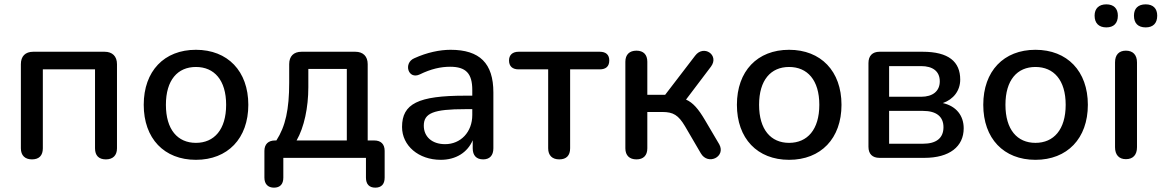

<svg xmlns="http://www.w3.org/2000/svg" viewBox="-20 -726 5342 883"><path d="M127 7C160 7 177 -11 177 -44V-407H417V-44C417 -11 434 7 467 7C499 7 518 -11 518 -44V-431C518 -467 497 -488 461 -488H133C96 -488 76 -467 76 -431V-44C76 -11 95 7 127 7Z M881 9C1027 9 1122 -89 1122 -244C1122 -399 1027 -497 881 -497C735 -497 641 -399 641 -244C641 -89 735 9 881 9ZM881 -69C797 -69 743 -130 743 -244C743 -358 797 -418 881 -418C965 -418 1020 -358 1020 -244C1020 -130 965 -69 881 -69Z M1240 137C1268 137 1283 121 1283 91V0H1663V91C1663 121 1678 137 1706 137C1734 137 1749 121 1749 91V-32C1749 -63 1732 -80 1701 -80H1671V-431C1671 -467 1650 -488 1614 -488H1367C1330 -488 1310 -467 1310 -431V-346C1310 -223 1293 -145 1251 -80H1245C1214 -80 1196 -63 1196 -32V91C1196 121 1213 137 1240 137ZM1344 -80C1379 -141 1398 -232 1398 -325V-409H1575V-80Z M2007 9C2077 9 2130 -25 2154 -81V-44C2154 -11 2171 7 2202 7C2232 7 2249 -11 2249 -44V-301C2249 -435 2186 -497 2052 -497C2003 -497 1944 -485 1885 -458C1834 -436 1857 -358 1911 -384C1962 -409 2007 -419 2050 -419C2123 -419 2152 -388 2152 -312V-286H2119C1903 -286 1829 -249 1829 -142C1829 -56 1905 9 2007 9ZM2027 -63C1966 -63 1929 -98 1929 -148C1929 -206 1974 -224 2120 -224H2152V-197C2152 -119 2099 -63 2027 -63Z M2552 7C2585 7 2602 -11 2602 -44V-407H2738C2767 -407 2782 -421 2782 -448C2782 -474 2767 -488 2738 -488H2365C2337 -488 2321 -473 2321 -448C2321 -421 2337 -407 2365 -407H2501V-44C2501 -11 2520 7 2552 7Z M2907 7C2939 7 2957 -11 2957 -44V-211H3026C3077 -211 3100 -196 3130 -146L3203 -21C3236 36 3319 -5 3288 -62L3222 -174C3192 -225 3167 -254 3135 -268L3250 -420C3289 -473 3216 -522 3177 -470L3039 -290H2957V-442C2957 -475 2939 -493 2907 -493C2875 -493 2856 -475 2856 -442V-44C2856 -11 2875 7 2907 7Z M3609 9C3755 9 3850 -89 3850 -244C3850 -399 3755 -497 3609 -497C3463 -497 3369 -399 3369 -244C3369 -89 3463 9 3609 9ZM3609 -69C3525 -69 3471 -130 3471 -244C3471 -358 3525 -418 3609 -418C3693 -418 3748 -358 3748 -244C3748 -130 3693 -69 3609 -69Z M4231 0C4347 0 4412 -52 4412 -136C4412 -194 4378 -238 4316 -252C4365 -269 4396 -309 4396 -360C4396 -442 4343 -488 4223 -488H4025C3992 -488 3974 -469 3974 -436V-51C3974 -18 3992 0 4025 0ZM4069 -422H4216C4270 -422 4302 -398 4302 -352C4302 -307 4270 -281 4216 -281H4069ZM4069 -216H4225C4286 -216 4319 -190 4319 -141C4319 -91 4286 -65 4225 -65H4069Z M4742 9C4888 9 4983 -89 4983 -244C4983 -399 4888 -497 4742 -497C4596 -497 4502 -399 4502 -244C4502 -89 4596 9 4742 9ZM4742 -69C4658 -69 4604 -130 4604 -244C4604 -358 4658 -418 4742 -418C4826 -418 4881 -358 4881 -244C4881 -130 4826 -69 4742 -69Z M5249 -600C5283 -600 5302 -619 5302 -654C5302 -687 5283 -706 5249 -706C5214 -706 5195 -687 5195 -654C5195 -619 5214 -600 5249 -600ZM5068 -600C5102 -600 5121 -619 5121 -654C5121 -687 5102 -706 5068 -706C5034 -706 5014 -687 5014 -654C5014 -619 5034 -600 5068 -600ZM5158 6C5191 6 5209 -14 5209 -49V-439C5209 -474 5190 -493 5158 -493C5126 -493 5108 -474 5108 -439V-49C5108 -14 5126 6 5158 6Z"/></svg>

Font: Nunito SemiBold
Style: Regular
Weight: 600
Designer: Vernon Adams
Foundry: Vernon Adams
Version: Version 3.602